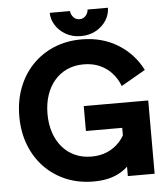

<svg xmlns="http://www.w3.org/2000/svg" viewBox="-59 -942 882 1007"><g transform="rotate(-5 381.5 -438.5)"><path d="M583.4 -473.4 711.2 -546.9Q667.7 -633.6 584.9 -684.5Q502.1 -735.4 393.8 -735.4Q314.5 -735.4 248.5 -707.8Q182.6 -680.2 134.5 -630Q86.4 -579.8 60.3 -511.4Q34.2 -443.1 34.2 -361.3Q34.2 -279.6 60.3 -211.2Q86.4 -142.9 134.5 -92.7Q182.6 -42.5 248.5 -14.9Q314.5 12.7 393.8 12.7Q448 12.7 488.9 -0.4Q529.8 -13.5 560.9 -38.2Q592 -62.9 616.7 -97.7Q641.4 -132.4 663.2 -175.8L583.4 -249.2Q568.1 -209.4 541 -180Q514 -150.6 477.1 -134.6Q440.1 -118.6 393.8 -118.6Q344.9 -118.6 306 -136.5Q267 -154.4 239.4 -187Q211.7 -219.5 197.2 -263.9Q182.6 -308.2 182.6 -361.3Q182.6 -414.5 197.2 -458.8Q211.7 -503.1 239.4 -535.7Q267 -568.3 306 -586.2Q344.9 -604.1 393.8 -604.1Q440.1 -604.1 477.1 -588.1Q514 -572.1 541 -542.8Q568.1 -513.5 583.4 -473.4ZM375.6 -385.9V-254.7H566.7V-123.5L574.1 -110.8V0H715.1V-385.9ZM393.8 -752.9Q439.2 -752.9 473.8 -772.7Q508.4 -792.5 527.6 -823.5Q546.9 -854.5 546.9 -888.7H439.5Q439.5 -872.7 427.1 -857.2Q414.6 -841.8 393.8 -841.8Q373.3 -841.8 360.4 -857.2Q347.5 -872.7 347.5 -888.7H240.6Q240.6 -854.5 260.1 -823.5Q279.6 -792.5 314 -772.7Q348.3 -752.9 393.8 -752.9Z"/></g></svg>

Font: Giphurs SC
Style: Regular
Weight: 400
Version: Version 0.920